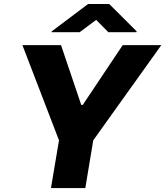

<svg xmlns="http://www.w3.org/2000/svg" viewBox="-20 -957 841 977"><path d="M94.1 -727.3H290.5L393.5 -422.9H400.9L604.4 -727.3H800.8L454.5 -242.9L414.1 0H239.3L280.2 -242.9ZM385.5 -793.3 469.4 -855.8 531.1 -793.3H674.2L675.3 -797.6L535.7 -936.8H428.4L243.5 -797.6L242.4 -793.3Z"/></svg>

Font: Inter UI Extra Bold
Style: Italic
Weight: 800
Italic angle: 9.39999°
Designer: Rasmus Andersson
Foundry: rsms
Version: 3.2;8d6f07862